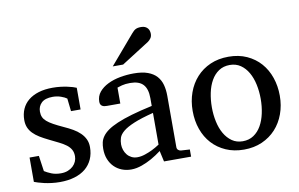

<svg xmlns="http://www.w3.org/2000/svg" viewBox="-77 -876 1605 1032"><g transform="rotate(-10 725.5 -360.5)"><path d="M363.8 -145Q363.8 -108.4 350.6 -79.1Q337.4 -49.8 313 -29.5Q288.6 -9.3 252.9 1.5Q217.3 12.2 172.9 12.2Q149.9 12.2 128.2 9.5Q106.4 6.8 88.1 2.7Q69.8 -1.5 55.7 -5.9Q41.5 -10.3 34.2 -13.2V-146H85L97.2 -61Q112.3 -51.3 134.5 -42.2Q156.7 -33.2 186 -33.2Q207.5 -33.2 224.1 -39.8Q240.7 -46.4 252.2 -57.1Q263.7 -67.9 269.8 -81.8Q275.9 -95.7 275.9 -110.8Q275.9 -131.8 267.6 -146.7Q259.3 -161.6 243.7 -173.6Q228 -185.5 205.3 -196.8Q182.6 -208 153.8 -222.2Q126.5 -235.4 105.5 -248.3Q84.5 -261.2 70.1 -276.1Q55.7 -291 48.3 -308.8Q41 -326.7 41 -349.1Q41 -382.3 53 -409.2Q64.9 -436 87.9 -454.8Q110.8 -473.6 144.3 -483.9Q177.7 -494.1 221.2 -494.1Q243.2 -494.1 263.2 -491.7Q283.2 -489.3 299.8 -485.8Q316.4 -482.4 329.1 -478.5Q341.8 -474.6 349.1 -471.2V-353H296.9L289.1 -422.9Q278.3 -431.2 257.3 -438.5Q236.3 -445.8 212.9 -445.8Q171.4 -445.8 151.6 -427Q131.8 -408.2 131.8 -378.9Q131.8 -361.8 137.5 -349.1Q143.1 -336.4 156 -325.2Q168.9 -314 190.2 -302.2Q211.4 -290.5 243.2 -275.9Q269.5 -264.2 291.5 -251.5Q313.5 -238.8 329.6 -223.1Q345.7 -207.5 354.7 -188.5Q363.8 -169.4 363.8 -145Z M729 -267.1Q661.6 -250 622.1 -233.4Q582.5 -216.8 562.3 -200Q542 -183.1 536.4 -165.8Q530.8 -148.4 530.8 -129.9Q530.8 -114.3 535.9 -99.4Q541 -84.5 550.5 -72.8Q560.1 -61 574 -54Q587.9 -46.9 606 -46.9Q626 -46.9 647.7 -54.2Q669.4 -61.5 687.5 -70.3Q708.5 -80.6 729 -94.2ZM742.2 0 729 -59.1Q702.6 -39.1 674.8 -23.4Q662.6 -16.6 648.9 -10.3Q635.3 -3.9 620.8 1.2Q606.4 6.3 591.6 9.3Q576.7 12.2 562 12.2Q534.7 12.2 511 2.9Q487.3 -6.3 469.7 -23.9Q452.1 -41.5 442.1 -66.4Q432.1 -91.3 432.1 -123Q432.1 -141.6 435.8 -158.2Q439.5 -174.8 450.7 -190.4Q461.9 -206.1 482.2 -220.5Q502.4 -234.9 535.4 -249Q568.4 -263.2 616 -277.1Q663.6 -291 729 -305.2V-348.1Q729 -398.4 706.5 -422.6Q684.1 -446.8 635.7 -446.8Q609.4 -446.8 590.8 -441.9Q572.3 -437 564.9 -434.1V-347.2H492.2Q485.4 -347.2 478.8 -348.1Q472.2 -349.1 466.8 -352.3Q461.4 -355.5 458.3 -361.1Q455.1 -366.7 455.1 -376Q455.1 -406.7 473.6 -429Q492.2 -451.2 522 -465.8Q551.8 -480.5 588.9 -487.3Q626 -494.1 663.1 -494.1Q709.5 -494.1 740 -482.9Q770.5 -471.7 788.3 -451.7Q806.2 -431.6 813.5 -404.3Q820.8 -377 820.8 -344.2V-64Q820.8 -54.7 826.9 -48.8Q833 -43 841.8 -42L890.1 -39.1V0ZM791.5 -688Q791.5 -674.3 784.9 -664.6Q778.3 -654.8 768.6 -647.9L616.2 -550.8H559.6L692.4 -706.1Q698.2 -712.4 703.1 -717.5Q708 -722.7 713.9 -726.1Q719.7 -729.5 727.3 -731.2Q734.9 -732.9 745.6 -732.9Q758.8 -732.9 767.6 -728.8Q776.4 -724.6 781.7 -718.3Q787.1 -711.9 789.3 -703.9Q791.5 -695.8 791.5 -688Z M1312.5 -241.2Q1312.5 -282.2 1304.4 -319.8Q1296.4 -357.4 1279.8 -386.2Q1263.2 -415 1238.3 -432.1Q1213.4 -449.2 1179.7 -449.2Q1145 -449.2 1119.6 -432.1Q1094.2 -415 1077.9 -386.2Q1061.5 -357.4 1053.7 -319.8Q1045.9 -282.2 1045.9 -241.2Q1045.9 -200.7 1054 -163.1Q1062 -125.5 1078.6 -96.7Q1095.2 -67.9 1120.1 -50.5Q1145 -33.2 1178.7 -33.2Q1212.9 -33.2 1238.3 -50.3Q1263.7 -67.4 1280 -96.2Q1296.4 -125 1304.4 -162.6Q1312.5 -200.2 1312.5 -241.2ZM1416.5 -240.2Q1416.5 -187 1399.7 -140.9Q1382.8 -94.7 1351.8 -60.8Q1320.8 -26.9 1276.6 -7.3Q1232.4 12.2 1177.7 12.2Q1123 12.2 1079.1 -7.1Q1035.2 -26.4 1004.4 -60.1Q973.6 -93.8 957.3 -139.9Q940.9 -186 940.9 -240.2Q940.9 -293.5 957.5 -339.8Q974.1 -386.2 1005.4 -420.7Q1036.6 -455.1 1080.8 -474.6Q1125 -494.1 1180.7 -494.1Q1236.3 -494.1 1280.3 -474.1Q1324.2 -454.1 1354.5 -419.7Q1384.8 -385.3 1400.6 -339.1Q1416.5 -293 1416.5 -240.2Z"/></g></svg>

Font: Charis SIL
Style: Regular
Weight: 400
Foundry: SIL International
Version: Version 4.112